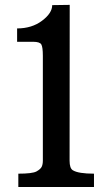

<svg xmlns="http://www.w3.org/2000/svg" viewBox="-20 -752 438 772"><path d="M53.7 -53.7Q110.4 -53.7 126.7 -62.7Q143.1 -71.8 147.7 -81.5Q152.3 -91.3 152.3 -106V-527.3Q152.3 -562.5 146.2 -573.2Q140.1 -584 112.8 -584H48.8V-637.7Q107.9 -637.7 148.9 -668.5Q189.9 -699.2 189.9 -731.4L260.3 -732.4L259.8 -106Q259.8 -75.2 272.9 -67.4Q294.9 -53.7 357.9 -53.7V0H53.7Z"/></svg>

Font: Arbutus Slab
Style: Regular
Weight: 400
Version: Version 1.002; ttfautohint (v0.92) -l 10 -r 16 -G 200 -x 7 -